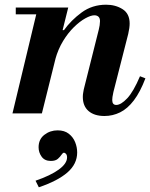

<svg xmlns="http://www.w3.org/2000/svg" viewBox="-20 -482 638 816"><path d="M424 11Q381 11 356.5 -10Q332 -31 332 -70Q332 -80 333.5 -87.5Q335 -95 336 -102L400 -357Q402 -364 403.5 -374.5Q405 -385 405 -392Q405 -405 398.5 -411Q392 -417 381 -417Q366 -417 342.5 -404Q319 -391 294 -366.5Q269 -342 248 -307.5Q227 -273 215 -230L245 -354H252Q282 -396 327 -429Q372 -462 431 -462Q471 -462 501 -443Q531 -424 531 -382Q531 -364 525 -338L462 -91Q459 -78 458 -70Q457 -62 457 -57Q457 -36 474 -36Q494 -36 520.5 -64Q547 -92 575 -158L598 -149Q576 -91 549 -55.5Q522 -20 490.5 -4.5Q459 11 424 11ZM33 0 141 -450H270L158 0ZM47 -421V-450H258V-421ZM145 314 131 286Q195 264 230 238.5Q265 213 265 187Q265 177 260.5 172Q256 167 252 167Q247 167 241.5 175.5Q236 184 226 193Q216 202 196 202Q170 202 157 184Q144 166 144 144Q144 110 168.5 91Q193 72 225 72Q254 72 272.5 86.5Q291 101 299.5 122.5Q308 144 308 166Q308 215 266.5 251Q225 287 145 314Z"/></svg>

Font: Libre Bodoni SemiBold
Style: Italic
Weight: 600
Italic angle: -13°
Version: Version 2.003